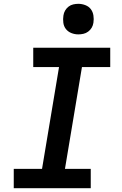

<svg xmlns="http://www.w3.org/2000/svg" viewBox="-20 -985 640 1005"><path d="M52 0V-101H200L289 -634H154V-735H557V-634H409L320 -101H455V0ZM390 -805Q371 -805 353.5 -812Q336 -819 325 -833Q314 -847 311.5 -866Q309 -885 312 -904Q314 -918 321 -930Q328 -942 339 -950.5Q350 -959 363.5 -962Q377 -965 390 -965Q409 -965 427 -958Q445 -951 455.5 -937Q466 -923 469 -904Q472 -885 469 -866Q467 -852 460 -840Q453 -828 441.5 -819.5Q430 -811 416.5 -808Q403 -805 390 -805Z"/></svg>

Font: Iosevka Slab Extended
Style: Bold Italic
Weight: 700
Width: 7
Italic angle: -9°
Monospace: yes
Designer: Belleve Invis
Foundry: Belleve Invis
Version: Version 11.1.0; ttfautohint (v1.8.3)